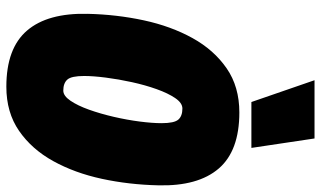

<svg xmlns="http://www.w3.org/2000/svg" viewBox="-218 -760 987 590"><g transform="rotate(90 275.0 -465.5)"><path d="M247 8Q129 8 74.5 -55.5Q20 -119 23 -242Q25 -331 43 -414.5Q61 -498 97.5 -564Q134 -630 190.5 -669Q247 -708 326 -708Q444 -708 498.5 -644.5Q553 -581 550 -459Q548 -369 530 -285.5Q512 -202 475.5 -136Q439 -70 382.5 -31Q326 8 247 8ZM259 -167Q275 -167 290 -189Q305 -211 317.5 -246Q330 -281 339.5 -322Q349 -363 354 -402Q359 -441 359 -469Q359 -508 348 -520.5Q337 -533 314 -533Q297 -533 282 -511Q267 -489 254.5 -454Q242 -419 233 -378Q224 -337 219 -298Q214 -259 214 -231Q214 -192 225 -179.5Q236 -167 259 -167ZM294 -745 227 -939H406L435 -745Z"/></g></svg>

Font: Georama SemiCondensed Black
Style: Italic
Weight: 900
Width: 4
Italic angle: -9°
Designer: Jean-Baptiste Levee
Foundry: Production Type
Version: Version 1.000